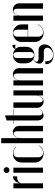

<svg xmlns="http://www.w3.org/2000/svg" viewBox="1127 -1866 914 3208"><g transform="rotate(-90 1584.0 -262.0)"><path d="M41 -495V0H125V-370C140 -414 192 -441 242 -431V-503C187 -503 144 -461 128 -394H125V-495Z M297 -610C297 -582 317 -561 345 -561C374 -561 395 -582 395 -610C395 -638 374 -658 345 -658C317 -658 297 -638 297 -610ZM302 -495V0H387V-495Z M472 -357V-138C472 -54 536 9 623 9C682 9 734 -21 759 -71L754 -73C733 -31 683 1 638 1C592 1 560 -33 560 -82V-416C560 -465 587 -495 631 -495C665 -495 708 -476 732 -450L736 -454C708 -484 662 -503 617 -503C535 -503 472 -440 472 -357Z M882 -419H880V-699H795V0H880V-384C880 -435 920 -492 957 -492C981 -492 995 -471 995 -432V0H1085V-400C1085 -459 1039 -504 979 -504C933 -504 903 -477 882 -419Z M1256 9C1290 9 1331 -12 1359 -42L1354 -46C1335 -23 1314 -10 1297 -10C1274 -10 1260 -33 1260 -68V-489H1361V-495H1260V-636L1175 -608V-495H1123V-489H1175V-99C1175 -34 1207 9 1256 9Z M1591 -76H1593V0H1678V-495H1593V-111C1593 -60 1553 -3 1515 -3C1491 -3 1477 -24 1477 -63V-495H1387V-95C1387 -36 1433 9 1494 9C1540 9 1570 -18 1591 -76Z M1847 -419H1845V-495H1760V0H1845V-384C1845 -435 1885 -492 1922 -492C1946 -492 1960 -471 1960 -432V0H2050V-400C2050 -459 2004 -504 1944 -504C1898 -504 1868 -477 1847 -419Z M2265 175C2368 175 2446 111 2446 28C2446 -32 2408 -75 2352 -75H2218C2178 -75 2156 -86 2156 -107C2156 -127 2173 -147 2201 -162C2222 -150 2246 -144 2272 -144C2350 -144 2406 -201 2406 -281V-375C2406 -407 2394 -436 2371 -459C2377 -463 2387 -465 2398 -465C2412 -465 2426 -462 2438 -458V-512C2402 -512 2376 -494 2367 -463C2341 -488 2303 -503 2265 -503C2191 -503 2130 -444 2130 -371V-284C2130 -235 2153 -192 2194 -166C2150 -138 2125 -101 2125 -63C2125 -16 2158 13 2213 13H2332C2366 13 2391 36 2391 70C2391 121 2330 169 2268 169C2201 169 2158 114 2166 38H2116C2108 118 2169 175 2265 175ZM2218 -212V-434C2218 -471 2239 -497 2268 -497C2297 -497 2318 -471 2318 -434V-212C2318 -175 2299 -150 2269 -150C2239 -150 2218 -176 2218 -212Z M2487 -362V-132C2487 -54 2555 9 2640 9C2702 9 2754 -25 2781 -83L2776 -85C2755 -36 2703 1 2654 1C2608 1 2575 -33 2575 -81V-249H2780V-363C2780 -438 2712 -504 2633 -504C2554 -504 2487 -439 2487 -362ZM2575 -255V-426C2575 -469 2598 -498 2635 -498C2670 -498 2692 -470 2692 -426V-255Z M2929 -419H2927V-495H2842V0H2927V-384C2927 -435 2967 -492 3004 -492C3028 -492 3042 -471 3042 -432V0H3132V-400C3132 -459 3086 -504 3026 -504C2980 -504 2950 -477 2929 -419Z"/></g></svg>

Font: Moniqa SemBd Display
Style: Regular
Weight: 600
Designer: Rajesh Rajput
Foundry: Rajesh Rajput
Version: Version 1.000